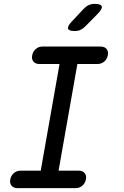

<svg xmlns="http://www.w3.org/2000/svg" viewBox="-20 -970 640 990"><path d="M282 -90H386Q406 -90 416.5 -77.5Q427 -65 423 -45Q419 -25 404.5 -12.5Q390 0 370 0H70Q50 0 39.5 -12.5Q29 -25 33 -45Q37 -65 51.5 -77.5Q66 -90 86 -90H190L287 -640H183Q163 -640 152.5 -652.5Q142 -665 146 -685Q150 -705 164.5 -717.5Q179 -730 199 -730H499Q519 -730 529.5 -717.5Q540 -705 536 -685Q532 -665 517.5 -652.5Q503 -640 483 -640H379ZM366 -810Q335 -810 331 -822Q327 -834 350 -859L411 -924Q423 -937 437 -943.5Q451 -950 468 -950Q500 -950 504.5 -937.5Q509 -925 484 -899L420 -834Q408 -822 395 -816Q382 -810 366 -810Z"/></svg>

Font: Maple Mono
Style: Italic
Weight: 400
Italic angle: -10°
Monospace: yes
Designer: subframe7536
Version: Version 7.300